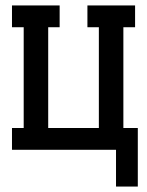

<svg xmlns="http://www.w3.org/2000/svg" viewBox="-20 -550 540 705"><path d="M406 135V0H24V-80H67V-450H24V-530H199V-450H157V-80H343V-450H301V-530H476V-450H433V-80H486V135Z"/></svg>

Font: Iosevka Slab Medium
Style: Regular
Weight: 500
Monospace: yes
Designer: Belleve Invis
Foundry: Belleve Invis
Version: Version 11.1.1; ttfautohint (v1.8.3)